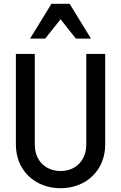

<svg xmlns="http://www.w3.org/2000/svg" viewBox="-20 -985 640 1015"><path d="M536 -700H436V-220C436 -138 381 -81 300 -81C219 -81 164 -138 164 -220V-700H64V-220C64 -86 163 10 300 10C437 10 536 -86 536 -220ZM139 -781H219L300 -883L381 -781H461L348 -965H252Z"/></svg>

Font: CommitMono
Style: 500Regular
Weight: 500
Monospace: yes
Designer: Eigil Nikolajsen
Foundry: Eigil Nikolajsen
Version: Version 1.143